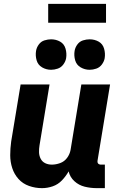

<svg xmlns="http://www.w3.org/2000/svg" viewBox="-20 -968 616 996"><path d="M198 8Q226 8 253.5 -1.5Q281 -11 301.5 -32.5Q322 -54 336 -79Q343 -49 366 -28Q389 -7 419.5 0.5Q450 8 483 8H524V-114H503Q498 -114 493 -116.5Q488 -119 486.5 -124Q485 -129 486 -135L551 -530H402L346 -190Q342 -168 328 -149Q314 -130 292 -122Q270 -114 249 -114Q230 -114 214.5 -121.5Q199 -129 191 -144.5Q183 -160 182.5 -178Q182 -196 185 -214L237 -530H87L38 -234Q33 -198 33 -163Q33 -128 43.5 -96Q54 -64 76 -39.5Q98 -15 130.5 -3.5Q163 8 198 8ZM445 -606Q462 -606 479.5 -612Q497 -618 508.5 -633.5Q520 -649 523 -666Q527 -691 520 -715.5Q513 -740 492 -752Q471 -764 445 -764Q428 -764 410.5 -758.5Q393 -753 381.5 -737.5Q370 -722 367 -704Q363 -679 370 -655Q377 -631 398.5 -618.5Q420 -606 445 -606ZM245 -606Q262 -606 279.5 -612Q297 -618 308.5 -633.5Q320 -649 323 -666Q327 -691 320 -715.5Q313 -740 292 -752Q271 -764 245 -764Q228 -764 210.5 -758.5Q193 -753 181.5 -737.5Q170 -722 167 -704Q163 -679 170 -655Q177 -631 198.5 -618.5Q220 -606 245 -606ZM230 -850H530V-948H230Z"/></svg>

Font: Iosevka Sparkle Heavy
Style: Italic
Weight: 900
Italic angle: -9°
Designer: Belleve Invis
Foundry: Belleve Invis
Version: Version 4.5.0; ttfautohint (v1.8.3)